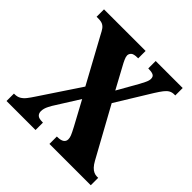

<svg xmlns="http://www.w3.org/2000/svg" viewBox="-185 -869 1025 1025"><g transform="rotate(45 327.5 -357.0)"><path d="M9 0V-56H14Q34 -56 48.5 -64.5Q63 -73 75.5 -89Q88 -105 101 -125L252 -352L114 -605Q105 -623 97 -634.5Q89 -646 77 -652Q65 -658 43 -658H31V-714H345V-658H340Q311 -658 301.5 -648.5Q292 -639 292 -627Q292 -617 299.5 -600.5Q307 -584 315 -570L380 -450L447 -568Q454 -581 462.5 -598.5Q471 -616 471 -629Q471 -647 458 -652.5Q445 -658 425 -658H421V-714H625V-658H617Q601 -658 588.5 -651Q576 -644 564 -628.5Q552 -613 535 -586L414 -389L568 -109Q579 -89 590 -77.5Q601 -66 612.5 -61Q624 -56 634 -56H645V0H333V-56H337Q362 -56 374.5 -64.5Q387 -73 387 -89Q387 -100 382 -113Q377 -126 360 -158L287 -293L199 -153Q194 -144 188.5 -133.5Q183 -123 180 -112.5Q177 -102 177 -91Q177 -75 187 -65.5Q197 -56 224 -56H228V0Z"/></g></svg>

Font: Noto Serif Khmer ExtraCondensed Black
Style: Regular
Weight: 900
Width: 2
Designer: Danh Hong and the Monotype Design Team
Foundry: Monotype Imaging Inc.
Version: Version 2.004